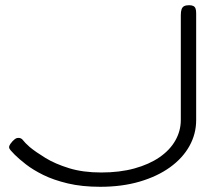

<svg xmlns="http://www.w3.org/2000/svg" viewBox="-20 -707 824 738"><path d="M365 11Q295 11 240.5 -2Q186 -15 146.5 -34.5Q107 -54 80 -75Q53 -96 37 -112Q27 -122 21 -129Q15 -136 15 -141Q15 -147 20 -154Q25 -161 28 -164Q37 -173 41.5 -175Q46 -177 51 -177Q62 -177 68.5 -168Q75 -159 94 -142Q117 -123 154.5 -100Q192 -77 245.5 -60.5Q299 -44 369 -44Q440 -44 496.5 -59.5Q553 -75 593 -102.5Q633 -130 654 -167Q675 -204 675 -246V-649Q675 -663 678 -671.5Q681 -680 688 -683.5Q695 -687 707 -687Q717 -687 723 -684Q729 -681 731.5 -674.5Q734 -668 734 -656V-245Q734 -192 708 -145.5Q682 -99 633.5 -64Q585 -29 517 -9Q449 11 365 11Z"/></svg>

Font: Fredoka Expanded Light
Style: Regular
Weight: 300
Width: 7
Designer: Ben Nathan
Foundry: Milena B. Brandão, Ben Nathan
Version: Version 2.001